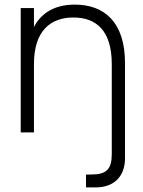

<svg xmlns="http://www.w3.org/2000/svg" viewBox="-20 -575 623 834"><path d="M465.5 94C465.5 160.5 442.5 183 376 183H353.5V239H396C476 239 523 190.5 523 112.5V-301.5C523 -476 435.5 -555 305 -555C200.5 -555 151.5 -503.5 127.5 -458V-540H70V0H127.5V-296.5C127.5 -444.5 202.5 -499 298.5 -499C396 -499 465.5 -444.5 465.5 -296.5Z"/></svg>

Font: Vela Sans Light
Style: Regular
Weight: 300
Designer: Principal design: Mikhail Sharanda - project Manrope.
Design modification: Ravid Balaliev
Foundry: Mikhail Sharanda
Version: Version 1.001